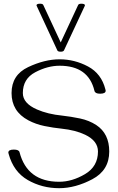

<svg xmlns="http://www.w3.org/2000/svg" viewBox="-20 -990 626 1022"><path d="M432.1 -961.4Q432.1 -970.2 413.1 -970.2Q398.9 -970.2 396 -963.4L303.2 -764.2L210.4 -963.4Q207.5 -970.2 193.4 -970.2Q174.3 -970.2 174.3 -961.4Q174.3 -959.5 175.3 -958.5L285.2 -721.7Q288.1 -714.8 303.2 -714.8Q317.4 -714.8 320.8 -722.2L431.2 -958.5Q432.1 -960.4 432.1 -961.4ZM294.9 11.7Q203.6 11.7 127.9 -31.7Q52.2 -75.2 25.9 -170.9Q24.4 -176.8 24.4 -177.7Q24.4 -193.8 53.7 -193.8Q80.6 -193.8 84 -179.7Q125 -22.5 294.9 -22.5Q363.8 -22.5 432.6 -63.2Q501.5 -104 501.5 -183.6Q501.5 -240.2 433.1 -272.9Q381.8 -297.4 307.6 -305.2Q263.7 -309.6 217 -319.1Q170.4 -328.6 130.9 -349.6Q41.5 -397 41.5 -494.6Q41.5 -590.8 129.4 -632.6Q217.3 -674.3 297.4 -674.3Q377 -674.3 448.5 -636.2Q520 -598.1 541 -514.2Q542.5 -506.8 542.5 -507.3Q542.5 -491.2 512.7 -491.2Q486.8 -491.2 482.9 -505.9Q451.2 -640.1 297.4 -640.1Q232.9 -640.1 167.2 -605.2Q101.6 -570.3 101.6 -494.6Q101.6 -439.9 177.2 -407.2Q233.9 -382.3 312 -374.5Q356.9 -369.6 405.8 -359.4Q454.6 -349.1 492.7 -324.2Q561.5 -278.8 561.5 -183.6Q561.5 -83.5 471.2 -35.9Q380.9 11.7 294.9 11.7Z"/></svg>

Font: Gayathri Thin
Style: Regular
Weight: 100
Designer: Binoy Dominic <binoy.domenic@gmail.com>
Foundry: SMC
Version: Version 1.000